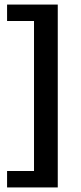

<svg xmlns="http://www.w3.org/2000/svg" viewBox="-20 -755 353 841"><path d="M233 -735H11V-663H129V-6H11V66H233Z"/></svg>

Font: Glegoo
Style: Bold
Weight: 700
Version: Version 2.0.1; ttfautohint (v0.9) -r 48 -G 60